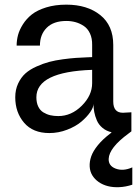

<svg xmlns="http://www.w3.org/2000/svg" viewBox="-20 -554 585 817"><path d="M449.2 14.2 455.1 8.8Q432.6 3.9 416.3 -9.8Q399.9 -23.4 392.1 -41.7Q384.3 -60.1 381.1 -77.1Q377.9 -94.2 377.9 -111.8Q377.9 -97.2 363.8 -76.7Q349.6 -56.2 325.9 -36.1Q302.2 -16.1 265.6 -2Q229 12.2 189.9 12.2Q120.1 12.2 82.5 -31.7Q44.9 -75.7 44.9 -140.1Q44.9 -172.4 57.1 -198.5Q69.3 -224.6 88.1 -241.5Q106.9 -258.3 135.3 -271Q163.6 -283.7 189.2 -290.5Q214.8 -297.4 248 -301.8Q281.2 -306.2 302.5 -307.6Q323.7 -309.1 350.6 -310.1Q365.7 -310.5 372.1 -311V-362.8Q372.6 -390.6 363 -411.4Q353.5 -432.1 336.7 -443.4Q319.8 -454.6 301.3 -459.7Q282.7 -464.8 262.2 -464.8Q208 -464.8 179 -436Q149.9 -407.2 149.9 -359.9H50.8Q50.8 -382.3 56.6 -404.5Q62.5 -426.8 77.6 -450.7Q92.8 -474.6 115.7 -492.7Q138.7 -510.7 176.5 -522.5Q214.4 -534.2 262.2 -534.2Q351.1 -534.2 406.5 -490Q461.9 -445.8 461.9 -362.8V-122.1Q461.9 -74.2 502.9 -74.2L539.1 -76.2V4.9L526.9 14.2Q444.3 74.7 442.4 122.1Q441.4 151.4 471.2 163.1Q503.4 175.8 543 158.2V231.9Q515.1 241.2 488 242.4Q460.9 243.7 439 238Q417 232.4 399.9 220.5Q382.8 208.5 372.8 192.1Q362.8 175.8 361.6 154.8Q360.4 133.8 368.2 111.3Q376 88.9 396.7 63.5Q417.5 38.1 449.2 14.2ZM228 -60.1Q283.7 -60.1 327.9 -104Q372.1 -147.9 372.1 -200.2V-256.8Q134.8 -248.5 134.8 -140.1Q134.8 -117.2 142.6 -100.8Q150.4 -84.5 164.3 -75.9Q178.2 -67.4 193.8 -63.7Q209.5 -60.1 228 -60.1Z"/></svg>

Font: Standard
Style: Regular
Weight: 400
Designer: Bryce Wilner
Version: Version 2.000;PS 2.0;hotconv 16.6.51;makeotf.lib2.5.65220 DE